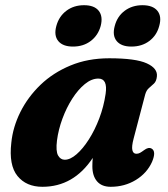

<svg xmlns="http://www.w3.org/2000/svg" viewBox="-20 -705 644 738"><path d="M493.5 -172Q485.5 -141.5 488.8 -127.8Q492 -114 504 -114Q512 -114 518.2 -117.5Q524.5 -121 534 -128Q550.5 -140.5 562.5 -134Q581.5 -123.5 564.5 -83Q545 -39.5 502 -13.2Q459 13 405.5 13Q371 13 353 -8Q335 -29 335 -66Q335 -82.5 336.5 -98Q263 13 143 13Q81 13 47.2 -28.5Q13.5 -70 23.5 -156.5Q29.5 -216.5 58.2 -274.2Q87 -332 135.5 -378.8Q184 -425.5 250.8 -453.2Q317.5 -481 400 -481Q501.5 -481 544.2 -461.5Q587 -442 583 -410.5Q581 -392.5 571.8 -383.8Q562.5 -375 552.5 -366.5Q542.5 -358 538 -341.5ZM199 -165Q194 -124 203.2 -107.5Q212.5 -91 229 -91Q250 -91 274.2 -112Q298.5 -133 321.5 -169Q344.5 -205 361.8 -250.5Q379 -296 386 -344.5Q394.5 -403 358 -403Q332 -403 306 -381.8Q280 -360.5 257.8 -325.8Q235.5 -291 220 -249Q204.5 -207 199 -165ZM260.5 -526Q221.5 -526 204 -547.2Q186.5 -568.5 196.5 -605Q206.5 -642 235 -663.5Q263.5 -685 303 -685Q342.5 -685 359.5 -663.5Q376.5 -642 367 -605Q357 -569 328.8 -547.5Q300.5 -526 260.5 -526ZM485 -526Q446 -526 428.5 -547.2Q411 -568.5 421 -605Q430.5 -642 459.2 -663.5Q488 -685 527.5 -685Q567.5 -685 585 -663.5Q602.5 -642 592 -605Q582.5 -569 554 -547.5Q525.5 -526 485 -526Z"/></svg>

Font: Fraunces 9pt S050
Style: Bold Italic
Weight: 700
Italic angle: -16°
Version: Version 1.000; ttfautohint (v1.8.3)